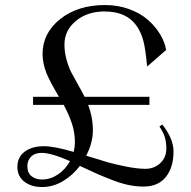

<svg xmlns="http://www.w3.org/2000/svg" viewBox="-20 -735 767 771"><path d="M580.1 -346.2V-314H334Q353 -263.7 353 -210.9Q353 -162.1 326.2 -109.9Q383.8 -91.8 411.4 -83.7Q439 -75.7 485.1 -66.4Q531.2 -57.1 564 -57.1Q599.1 -57.1 623.5 -79.8Q647.9 -102.5 647.9 -138.2Q647.9 -166 641.4 -185.8Q634.8 -205.6 620.1 -227.1L631.8 -234.9Q676.8 -177.7 676.8 -127Q676.8 -63 646 -24.4Q615.2 14.2 556.2 14.2Q526.9 14.2 495.8 7.8Q464.8 1.5 425.3 -14.2Q385.7 -29.8 366.2 -38.6Q346.7 -47.4 300.8 -68.8Q271.5 -30.3 231.9 -7.1Q192.4 16.1 148.9 16.1Q105.5 16.1 77.6 -5.6Q49.8 -27.3 49.8 -64.9Q49.8 -104 79.1 -126Q108.4 -147.9 155.8 -147.9Q197.8 -147.9 275.9 -125Q280.8 -145.5 280.8 -162.1Q280.8 -202.6 269 -238.3Q257.3 -273.9 235.8 -314H112.8V-346.2H216.8Q178.2 -411.6 167 -440.4Q150.9 -480.5 150.9 -518.1Q150.9 -602.1 221.7 -658.4Q292.5 -714.8 401.9 -714.8Q453.1 -714.8 498.3 -698.5Q543.5 -682.1 573.7 -655.5Q604 -628.9 623 -597.4Q642.1 -565.9 647 -534.2L570.8 -467.8Q564 -540.5 555.7 -570.8Q529.3 -668.5 441.9 -685.1Q422.4 -689 399.9 -689Q330.6 -689 284.7 -650.9Q238.8 -612.8 238.8 -556.2Q238.8 -525.4 247.3 -494.9Q255.9 -464.4 266.1 -444.8Q276.4 -425.3 293.7 -394.5Q311 -363.8 319.8 -346.2ZM89.8 -67.9Q89.8 -41 106.4 -27.6Q123 -14.2 148.9 -14.2Q182.6 -14.2 212.6 -34.4Q242.7 -54.7 261.2 -87.9Q186.5 -121.1 147 -121.1Q119.6 -121.1 104.7 -105.7Q89.8 -90.3 89.8 -67.9Z"/></svg>

Font: Messapia
Style: Regular
Weight: 400
Designer: Luca Marsano
Foundry: Collletttivo
Version: Version 1.000;FEAKit 1.0